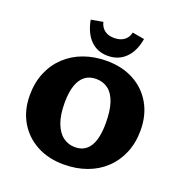

<svg xmlns="http://www.w3.org/2000/svg" viewBox="-157 -1031 1127 1185"><g transform="rotate(20 406.5 -438.5)"><path d="M390 17Q289 17 212 -24.5Q135 -66 91.5 -140.5Q48 -215 48 -314Q48 -397 76 -463.5Q104 -530 154.5 -577.5Q205 -625 273.5 -650Q342 -675 424 -675Q525 -675 602 -633.5Q679 -592 722 -517Q765 -442 765 -342Q765 -260 737 -193.5Q709 -127 659 -80Q609 -33 540.5 -8Q472 17 390 17ZM419 -107Q463 -107 491.5 -130.5Q520 -154 534 -199Q548 -244 548 -310Q548 -392 530.5 -444.5Q513 -497 479.5 -522.5Q446 -548 400 -548Q357 -548 327.5 -526Q298 -504 282 -458.5Q266 -413 266 -345Q266 -263 286 -210.5Q306 -158 340.5 -132.5Q375 -107 419 -107ZM416 -706Q347 -706 302 -751.5Q257 -797 242 -880L320 -894Q328 -860 352.5 -841.5Q377 -823 416 -823Q455 -823 480.5 -841.5Q506 -860 513 -894L592 -880Q578 -797 532 -751.5Q486 -706 416 -706Z"/></g></svg>

Font: Ysabeau Office Black
Style: Regular
Weight: 900
Designer: Christian Thalmann (Catharsis Fonts)
Version: Version 2.001;gftools[0.9.30]; featfreeze: tnum,lnum,ss02